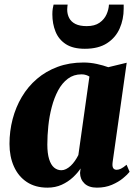

<svg xmlns="http://www.w3.org/2000/svg" viewBox="-20 -830 614 860"><path d="M484.5 -104Q482 -85 487 -77.2Q492 -69.5 502.5 -69.5Q511 -69.5 521.2 -74.2Q531.5 -79 547 -92L560.5 -60.5Q551.5 -48.5 531.2 -31.8Q511 -15 481.2 -2.2Q451.5 10.5 414 10.5Q378 10.5 358.5 -8Q339 -26.5 338.5 -55.5L341 -75.5Q328 -55.5 306.5 -35.5Q285 -15.5 256.5 -2.5Q228 10.5 192.5 10.5Q138.5 10.5 100.5 -14.5Q62.5 -39.5 42.5 -84Q22.5 -128.5 22.5 -185.5Q22.5 -242.5 36.5 -296.2Q50.5 -350 77.8 -396Q105 -442 145.2 -476.5Q185.5 -511 238 -530.5Q290.5 -550 354 -550Q384 -550 413.8 -543.5Q443.5 -537 465 -529L547.5 -549ZM380.5 -487Q374.5 -491 365.5 -494Q356.5 -497 345 -497Q310 -497 284 -477.5Q258 -458 240.2 -424.8Q222.5 -391.5 211.8 -350.5Q201 -309.5 196.5 -266Q192 -222.5 192 -182.5Q192 -143 200 -117.2Q208 -91.5 222.2 -79.5Q236.5 -67.5 255 -67.5Q265.5 -67.5 276 -72.8Q286.5 -78 296.5 -87.2Q306.5 -96.5 315.2 -109Q324 -121.5 331 -135.5ZM360 -611.5Q307 -611.5 275 -632.2Q243 -653 228.8 -688.2Q214.5 -723.5 214.5 -766Q214.5 -780.5 216.2 -791Q218 -801.5 220 -809.5H283Q282.5 -805 281.8 -799.8Q281 -794.5 281 -787.5Q281 -766 290 -749Q299 -732 318.2 -722.5Q337.5 -713 368.5 -713Q404 -713 425.5 -728Q447 -743 457 -765.2Q467 -787.5 468 -809.5H534Q534 -805 534 -801Q534 -797 534 -791Q534 -743.5 516 -702.5Q498 -661.5 459.5 -636.5Q421 -611.5 360 -611.5Z"/></svg>

Font: Merriweather 60pt Black
Style: Italic
Weight: 900
Italic angle: -7.8°
Version: Version 2.101